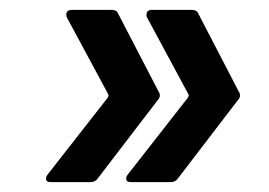

<svg xmlns="http://www.w3.org/2000/svg" viewBox="-20 -475 544 388"><path d="M73 -114Q73 -118 76 -122L198 -278Q200 -282 199 -284L115 -440Q114 -442 114 -445Q114 -455 125 -455H206Q216 -455 219 -447L301 -289Q303 -287 303 -282Q303 -277 299 -273L178 -115Q173 -107 163 -107H82Q73 -107 73 -114ZM235 -114Q235 -118 238 -122L360 -278Q362 -282 361 -284L277 -440Q276 -442 276 -445Q276 -455 287 -455H368Q378 -455 381 -447L463 -289Q465 -287 465 -282Q465 -277 461 -273L340 -115Q335 -107 325 -107H244Q235 -107 235 -114Z"/></svg>

Font: Barlow SemiBold
Style: Italic
Weight: 600
Italic angle: -7°
Designer: Jeremy Tribby
Foundry: Tribby Type
Version: Version 1.408